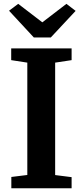

<svg xmlns="http://www.w3.org/2000/svg" viewBox="-20 -1000 440 1020"><path d="M125.1 -70.4V-667.3L39.5 -680.5V-743H360.4V-680.5L273 -667.3V-70L360.4 -58.9V0H40.2V-59.9ZM159.7 -801 28 -943 76.7 -979.6 204.8 -881.4 332.9 -979.6 381.7 -942.2 249.9 -801Z"/></svg>

Font: Merriweather Light
Style: Regular
Weight: 300
Version: Version 2.100